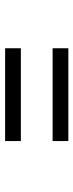

<svg xmlns="http://www.w3.org/2000/svg" viewBox="211 -680 287 750"><g transform="rotate(90 355.0 -304.5)"><path d="M168 -427.5H530.5V-366H168ZM168 -242H530.5V-180.5H168Z"/></g></svg>

Font: League Mono Light
Style: Regular
Weight: 300
Width: 6
Designer: Tyler Finck
Foundry: The League of Moveable Type / Tyler Finck
Version: Version 2.210